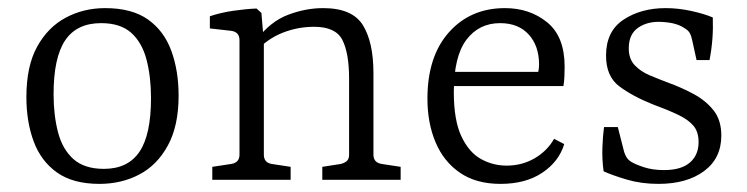

<svg xmlns="http://www.w3.org/2000/svg" viewBox="-20 -443 1840 473"><path d="M352 -201Q352 -254 341 -296Q330 -338 303.5 -362Q277 -386 229 -386Q169 -386 140.5 -343.5Q112 -301 112 -211Q112 -159 123 -117Q134 -75 161 -51Q188 -27 236 -27Q295 -27 323.5 -69Q352 -111 352 -201ZM45 -204Q45 -280 71.5 -328Q98 -376 142 -399.5Q186 -423 239 -423Q305 -423 344.5 -395Q384 -367 402 -318Q420 -269 420 -207Q420 -133 393.5 -84.5Q367 -36 323 -13Q279 10 225 10Q160 10 120.5 -18Q81 -46 63 -94.5Q45 -143 45 -204Z M774 0V-32L819 -39Q828 -41 834 -46Q840 -51 840 -62V-249Q840 -312 823.5 -344.5Q807 -377 754 -377Q713 -377 675.5 -362Q638 -347 609 -315L612 -345Q646 -390 689.5 -406.5Q733 -423 776 -423Q848 -423 874 -381Q900 -339 900 -263V-62Q900 -42 921 -39L967 -32V0ZM503 0V-32L549 -39Q570 -42 570 -62V-344Q570 -364 550 -367L497 -373V-403Q524 -412 555 -416.5Q586 -421 612 -422L624 -411L630 -340V-62Q630 -42 650 -39L696 -32V0Z M1033 -200Q1033 -304 1086 -363.5Q1139 -423 1224 -423Q1285 -423 1328 -388Q1371 -353 1371 -279Q1371 -270 1370.5 -256Q1370 -242 1368 -231H1079V-266H1306Q1307 -271 1307.5 -275Q1308 -279 1308 -284Q1308 -330 1282.5 -358Q1257 -386 1212 -386Q1160 -386 1129 -345Q1098 -304 1098 -216Q1098 -147 1116.5 -107.5Q1135 -68 1164.5 -51.5Q1194 -35 1228 -35Q1266 -35 1297 -53Q1328 -71 1345 -101L1370 -88Q1357 -45 1316 -17.5Q1275 10 1213 10Q1153 10 1113 -17.5Q1073 -45 1053 -92.5Q1033 -140 1033 -200Z M1467 -21Q1463 -51 1464 -79Q1465 -107 1468 -130H1502L1516 -75Q1521 -53 1534 -45Q1545 -38 1566.5 -31Q1588 -24 1616 -24Q1658 -24 1679.5 -42.5Q1701 -61 1701 -93Q1701 -118 1688.5 -133Q1676 -148 1651 -160Q1626 -172 1588 -186Q1538 -206 1505.5 -230.5Q1473 -255 1473 -306Q1473 -366 1516 -394.5Q1559 -423 1620 -423Q1651 -423 1683 -416Q1715 -409 1736 -400Q1737 -373 1735 -347Q1733 -321 1728 -295H1696L1685 -345Q1683 -355 1679 -362Q1675 -369 1664 -375Q1657 -380 1643.5 -384Q1630 -388 1610 -389Q1576 -391 1552.5 -375Q1529 -359 1529 -324Q1529 -298 1543.5 -282.5Q1558 -267 1580.5 -257.5Q1603 -248 1627 -239Q1660 -227 1689.5 -211Q1719 -195 1738 -171Q1757 -147 1757 -109Q1757 -53 1714.5 -21.5Q1672 10 1602 10Q1560 10 1524.5 -0.5Q1489 -11 1467 -21Z"/></svg>

Font: Yrsa Light
Style: Regular
Weight: 300
Designer: Anna Giedrys (Yrsa+Rasa design), David Brezina (Yrsa art-direction, Rasa art-direction, design)
Foundry: Rosetta Type Foundry
Version: Version 2.004